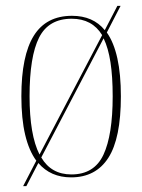

<svg xmlns="http://www.w3.org/2000/svg" viewBox="-20 -596 486 656"><path d="M104 -47Q79 -81 66 -135.5Q53 -190 53 -267Q53 -406 95.5 -474Q138 -542 226 -542Q298 -542 338 -493L381 -576H392L345 -485Q393 -417 393 -267Q393 -123 350 -56.5Q307 10 223 10Q153 10 111 -39L70 40H59ZM329 -476Q295 -532 225 -532Q146 -532 113.5 -467.5Q81 -403 81 -267Q81 -135 115 -68ZM224 0Q302 0 333.5 -67.5Q365 -135 365 -267Q365 -334 357.5 -383Q350 -432 334 -465L121 -58Q155 0 224 0Z"/></svg>

Font: Noto Serif Display Condensed Thin
Style: Regular
Weight: 100
Width: 3
Designer: Monotype Design Team
Foundry: Monotype Imaging Inc.
Version: Version 2.009